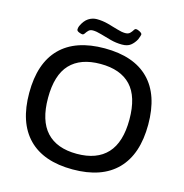

<svg xmlns="http://www.w3.org/2000/svg" viewBox="-123 -973 1050 1094"><g transform="rotate(15 402.0 -426.0)"><path d="M402 7Q230 7 140.5 -84.5Q51 -176 51 -351Q51 -526 140.5 -616.5Q230 -707 402 -707Q574 -707 663.5 -616.5Q753 -526 753 -351Q753 -176 663.5 -84.5Q574 7 402 7ZM402 -85Q520 -85 581 -151Q642 -217 642 -351Q642 -486 581 -550.5Q520 -615 402 -615Q284 -615 223 -550.5Q162 -486 162 -351Q162 -217 223 -151Q284 -85 402 -85ZM257 -751Q250 -751 236.5 -756.5Q223 -762 223 -771Q223 -776 224 -781Q225 -786 227 -791Q243 -826 266 -841Q289 -856 315 -856Q348 -856 380.5 -847.5Q413 -839 441.5 -830Q470 -821 491 -821Q509 -821 518.5 -830.5Q528 -840 533.5 -849.5Q539 -859 546 -859Q555 -859 568.5 -851.5Q582 -844 582 -837Q582 -834 579.5 -826.5Q577 -819 572 -806Q559 -782 540.5 -767.5Q522 -753 490 -753Q455 -753 421.5 -762Q388 -771 359.5 -779.5Q331 -788 310 -788Q294 -788 285 -779Q276 -770 270 -760.5Q264 -751 257 -751Z"/></g></svg>

Font: Asap Semi Expanded Medium
Style: Regular
Weight: 500
Width: 6
Designer: Pablo Cosgaya
Foundry: Omnibus-Type
Version: Version 3.001; ttfautohint (v1.8.4.7-5d5b)